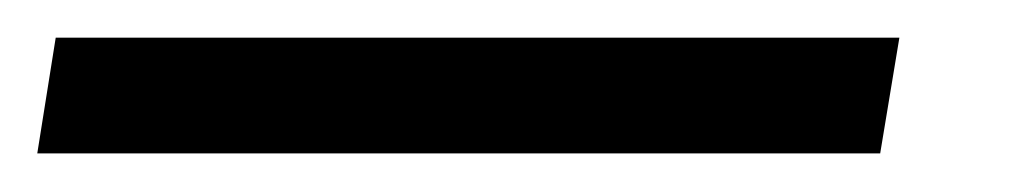

<svg xmlns="http://www.w3.org/2000/svg" viewBox="-75 -20 543 102"><path d="M402.8 0 392.6 61.5H-55.2L-45.4 0Z"/></svg>

Font: Inter Light
Style: Italic
Weight: 300
Italic angle: -9.3988°
Designer: Rasmus Andersson
Foundry: rsms
Version: Version 4.001;git-66647c0bb